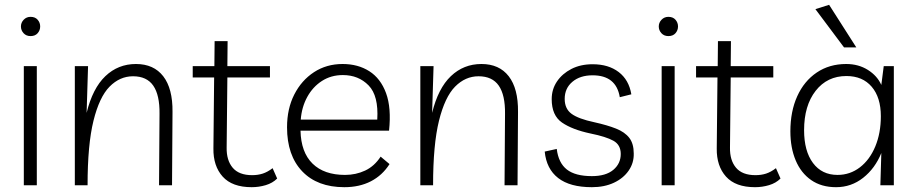

<svg xmlns="http://www.w3.org/2000/svg" viewBox="-20 -770 3814 798"><path d="M133 -495V0H79V-495ZM107 -620Q89 -620 78 -632Q67 -644 67 -660Q67 -676 78.5 -688Q90 -700 107 -700Q126 -700 136.5 -688Q147 -676 147 -660Q147 -644 136.5 -632Q126 -620 107 -620Z M291 0V-495H346L340 -301Q365 -403 418 -453.5Q471 -504 545 -504Q619 -504 658.5 -453Q698 -402 697 -305L695 0H641L643 -297Q644 -375 617 -414Q590 -453 533 -453Q478 -453 435.5 -410Q393 -367 368.5 -268Q344 -169 344 0Z M1026 8Q945 8 905.5 -36Q866 -80 867 -153L870 -448H781V-495H871L872 -599H926L925 -495H1102V-448H925L922 -157Q921 -104 947 -73Q973 -42 1028 -42Q1052 -42 1072 -48.5Q1092 -55 1113 -71L1132 -28Q1113 -9 1084.5 -0.5Q1056 8 1026 8Z M1411 8Q1299 8 1236 -58Q1173 -124 1173 -241Q1173 -318 1203 -377Q1233 -436 1285 -470Q1337 -504 1404 -504Q1468 -504 1515 -474Q1562 -444 1584.5 -383Q1607 -322 1597 -227H1229Q1231 -137 1279 -90Q1327 -43 1414 -43Q1459 -43 1497.5 -61Q1536 -79 1562 -119L1599 -88Q1569 -41 1521.5 -16.5Q1474 8 1411 8ZM1405 -458Q1356 -458 1318 -433.5Q1280 -409 1257 -367Q1234 -325 1230 -273H1548Q1554 -372 1512 -415Q1470 -458 1405 -458Z M1727 0V-495H1782L1776 -301Q1801 -403 1854 -453.5Q1907 -504 1981 -504Q2055 -504 2094.5 -453Q2134 -402 2133 -305L2131 0H2077L2079 -297Q2080 -375 2053 -414Q2026 -453 1969 -453Q1914 -453 1871.5 -410Q1829 -367 1804.5 -268Q1780 -169 1780 0Z M2440 8Q2349 8 2300 -30Q2251 -68 2244 -140L2294 -151Q2301 -93 2336 -65.5Q2371 -38 2440 -38Q2498 -38 2529 -64Q2560 -90 2560 -130Q2560 -168 2529.5 -185Q2499 -202 2435 -215Q2359 -231 2316 -260.5Q2273 -290 2273 -358Q2273 -399 2295 -431.5Q2317 -464 2355 -483.5Q2393 -503 2443 -503Q2509 -503 2551.5 -470.5Q2594 -438 2604 -378L2556 -366Q2541 -457 2443 -457Q2391 -457 2359 -430Q2327 -403 2327 -359Q2327 -318 2355.5 -297Q2384 -276 2450 -262Q2504 -250 2540.5 -235.5Q2577 -221 2595.5 -197Q2614 -173 2614 -132Q2615 -93 2593 -61Q2571 -29 2531.5 -10.5Q2492 8 2440 8Z M2784 -495V0H2730V-495ZM2758 -620Q2740 -620 2729 -632Q2718 -644 2718 -660Q2718 -676 2729.5 -688Q2741 -700 2758 -700Q2777 -700 2787.5 -688Q2798 -676 2798 -660Q2798 -644 2787.5 -632Q2777 -620 2758 -620Z M3118 8Q3037 8 2997.5 -36Q2958 -80 2959 -153L2962 -448H2873V-495H2963L2964 -599H3018L3017 -495H3194V-448H3017L3014 -157Q3013 -104 3039 -73Q3065 -42 3120 -42Q3144 -42 3164 -48.5Q3184 -55 3205 -71L3224 -28Q3205 -9 3176.5 -0.5Q3148 8 3118 8Z M3695 -495V0H3639L3643 -134Q3617 -70 3567.5 -31Q3518 8 3455 8Q3394 8 3351.5 -21.5Q3309 -51 3287 -103.5Q3265 -156 3265 -224Q3265 -307 3293.5 -370Q3322 -433 3374.5 -468.5Q3427 -504 3497 -504Q3548 -504 3587 -479.5Q3626 -455 3643 -417L3653 -495ZM3498 -454Q3418 -454 3370 -392.5Q3322 -331 3322 -229Q3322 -142 3359 -92.5Q3396 -43 3461 -43Q3513 -43 3554 -74.5Q3595 -106 3618 -161.5Q3641 -217 3641 -287Q3641 -365 3603 -409.5Q3565 -454 3498 -454ZM3488 -573 3369 -732 3426 -750 3539 -573Z"/></svg>

Font: Livvic Light
Style: Regular
Weight: 300
Designer: Jacques Le Bailly, Baron von Fonthausen
Version: Version 1.001; ttfautohint (v1.8.2)